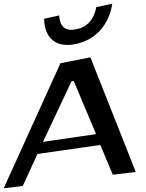

<svg xmlns="http://www.w3.org/2000/svg" viewBox="-122 -982 794 1045"><path d="M617 -46 370 -670 207 -638 -102 43 2 30 82 -144 424 -193 492 -31ZM401 -252 112 -210 267 -539 279 -542ZM489 -962 402 -943C389 -875 353 -835 294 -823C235 -810 204 -835 200 -898L118 -880C120 -778 179 -720 289 -742C402 -765 473 -852 489 -962Z"/></svg>

Font: Gamestation Warped
Style: Regular
Weight: 400
Designer: Jonas Hecksher
Foundry: Jonas Hecksher, Playtypeª, e-types AS
Version: Version 1.003